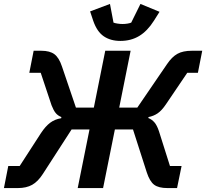

<svg xmlns="http://www.w3.org/2000/svg" viewBox="-27 -956 1048 976"><path d="M-7 0 15 -112H73L181 -279Q204 -314 228 -332Q252 -350 284 -355L285 -361Q267 -368 256 -381.5Q245 -395 235 -421L180 -586H122L144 -698H183Q226 -698 249.5 -680.5Q273 -663 288 -618L359 -409H450L508 -698H637L579 -409H671L822 -630Q847 -667 875 -682.5Q903 -698 948 -698H1001L979 -586H925L816 -425Q795 -394 774.5 -380Q754 -366 728 -361L727 -356Q745 -349 758 -334Q771 -319 781 -289L837 -112H896L873 0H824Q779 0 756.5 -17Q734 -34 719 -80L649 -298H557L497 0H368L428 -298H337L191 -72Q166 -33 136.5 -16.5Q107 0 64 0ZM585 -748Q535 -748 500.5 -771.5Q466 -795 447 -850L431 -898L532 -936L550 -841Q558 -838 571 -836Q584 -834 596 -834Q609 -834 621 -836Q633 -838 640 -841L687 -936L784 -896L755 -850Q722 -798 680.5 -773Q639 -748 585 -748Z"/></svg>

Font: IBM Plex Sans SemiBold
Style: Italic
Weight: 600
Italic angle: -11.31°
Designer: Mike Abbink, Paul van der Laan, Pieter van Rosmalen
Foundry: Bold Monday
Version: Version 3.201